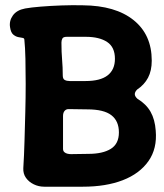

<svg xmlns="http://www.w3.org/2000/svg" viewBox="-20 -699 619 725"><path d="M147 6Q126 6 107.5 -3Q89 -12 78 -27.5Q67 -43 68 -64Q71 -111 72.5 -165.5Q74 -220 75.5 -275Q77 -330 77 -382Q77 -434 76 -477Q75 -520 72 -549Q72 -555 65 -556Q58 -557 48.5 -559Q39 -561 30 -568.5Q21 -576 18 -596Q14 -620 28.5 -640.5Q43 -661 75 -667Q97 -671 134 -674Q171 -677 213 -678.5Q255 -680 293 -679Q416 -678 484.5 -623Q553 -568 553 -470Q553 -432 539 -405.5Q525 -379 498 -361Q489 -352 489 -343.5Q489 -335 499 -326Q532 -306 548.5 -277Q565 -248 568 -206Q574 -138 540.5 -90.5Q507 -43 443.5 -18.5Q380 6 293 6ZM248 -117 314 -118Q368 -118 398.5 -137Q429 -156 429 -199Q429 -242 400.5 -264Q372 -286 310 -286L242 -287Q231 -288 224.5 -281Q218 -274 218 -261V-137Q218 -129 223 -124.5Q228 -120 235 -118.5Q242 -117 248 -117ZM243 -393H303Q359 -393 386.5 -414.5Q414 -436 414 -477Q414 -521 384.5 -540.5Q355 -560 304 -560H232Q219 -560 215.5 -553.5Q212 -547 212 -538Q212 -502 214.5 -473.5Q217 -445 217 -414Q217 -401 224.5 -397Q232 -393 243 -393Z"/></svg>

Font: Winky Sans SemiBold
Style: Regular
Weight: 600
Designer: Simon Atzbach
Foundry: typofactur
Version: Version 1.205